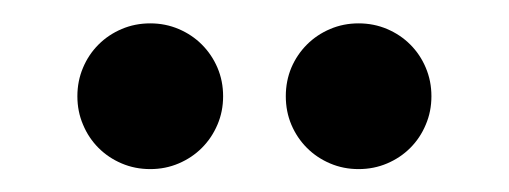

<svg xmlns="http://www.w3.org/2000/svg" viewBox="-20 -737 440 166"><path d="M109.9 -590.8Q96.7 -590.8 85.2 -595.7Q73.7 -600.6 65.2 -609.1Q56.6 -617.7 51.8 -629.2Q46.9 -640.6 46.9 -653.8Q46.9 -667 51.8 -678.5Q56.6 -689.9 65.2 -698.5Q73.7 -707 85.2 -711.9Q96.7 -716.8 109.9 -716.8Q123 -716.8 134.5 -711.9Q146 -707 154.5 -698.5Q163.1 -689.9 168 -678.5Q172.9 -667 172.9 -653.8Q172.9 -640.6 168 -629.2Q163.1 -617.7 154.5 -609.1Q146 -600.6 134.5 -595.7Q123 -590.8 109.9 -590.8ZM290 -590.8Q276.9 -590.8 265.4 -595.7Q253.9 -600.6 245.4 -609.1Q236.8 -617.7 231.9 -629.2Q227.1 -640.6 227.1 -653.8Q227.1 -667 231.9 -678.5Q236.8 -689.9 245.4 -698.5Q253.9 -707 265.4 -711.9Q276.9 -716.8 290 -716.8Q303.2 -716.8 314.7 -711.9Q326.2 -707 334.7 -698.5Q343.3 -689.9 348.1 -678.5Q353 -667 353 -653.8Q353 -640.6 348.1 -629.2Q343.3 -617.7 334.7 -609.1Q326.2 -600.6 314.7 -595.7Q303.2 -590.8 290 -590.8Z"/></svg>

Font: Overpass
Style: Regular
Weight: 400
Designer: Delve Withrington
Foundry: Delve Fonts
Version: Version 1.001